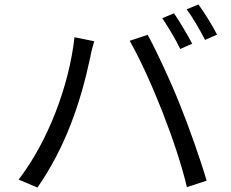

<svg xmlns="http://www.w3.org/2000/svg" viewBox="-20 -839 1040 866"><path d="M875 -819 822 -797C851 -758 882 -703 905 -659L959 -683C940 -721 902 -782 875 -819ZM765 -779 712 -757C738 -718 774 -659 793 -618L847 -642C826 -681 789 -744 765 -779ZM823 5 912 -24C886 -114 832 -267 792 -366C750 -472 686 -609 646 -682L565 -655C661 -485 778 -187 823 5ZM64 -29 149 7C273 -172 342 -369 387 -580C391 -603 398 -630 405 -653L316 -671C292 -455 198 -203 64 -29Z"/></svg>

Font: Spoqa Han Sans Neo
Style: Regular
Weight: 400
Designer: [Spoqa Han Sans Neo] Dong-huui Kim ___ Younghwa Kang ___ Yujin Lee ___ [Noto Sans] Ryoko NISHIZUKA ____ (kana & ideograp
Foundry: Spoqa (http://www.spoqa-han-sans.com)
Version: Version 1.100;hotconv 1.0.109;makeotfexe 2.5.65596